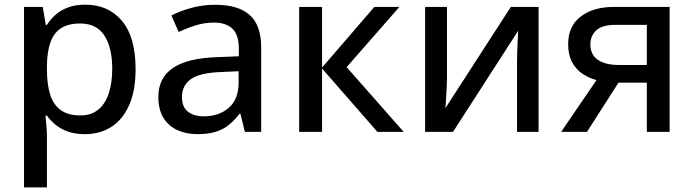

<svg xmlns="http://www.w3.org/2000/svg" viewBox="-20 -568 2988 827"><path d="M348.1 -547.9Q446.3 -547.9 505.1 -478.3Q564 -408.7 564 -270.5Q564 -178.7 536.9 -116.5Q509.8 -54.2 460.7 -22.2Q411.6 9.8 345.7 9.8Q304.2 9.8 272.9 -1.2Q241.7 -12.2 219.5 -30.5Q197.3 -48.8 182.1 -69.8H175.8Q177.7 -50.8 179.9 -25.6Q182.1 -0.5 182.1 19.5V239.3H83.5V-538.1H164.1L177.2 -460.9H182.1Q197.3 -484.9 219.5 -504.6Q241.7 -524.4 273.4 -536.1Q305.2 -547.9 348.1 -547.9ZM325.7 -466.8Q273.9 -466.8 242.9 -446.5Q211.9 -426.3 197.5 -386.2Q183.1 -346.2 182.1 -285.6V-270Q182.1 -205.6 195.8 -161.4Q209.5 -117.2 241.2 -94Q272.9 -70.8 326.7 -70.8Q372.6 -70.8 403.1 -95.7Q433.6 -120.6 448.5 -166Q463.4 -211.4 463.4 -271.5Q463.4 -362.8 429.7 -414.8Q396 -466.8 325.7 -466.8Z M906.7 -547.4Q1006.3 -547.4 1055.7 -503.2Q1105 -459 1105 -363.8V0H1034.7L1015.6 -78.1H1011.7Q989.3 -48.8 964.8 -29.3Q940.4 -9.8 908.4 0Q876.5 9.8 830.6 9.8Q781.7 9.8 743.7 -7.8Q705.6 -25.4 683.8 -60.8Q662.1 -96.2 662.1 -150.9Q662.1 -232.9 725.1 -275.4Q788.1 -317.9 916 -321.8L1008.8 -325.7V-356Q1008.8 -418.9 980.7 -444.8Q952.6 -470.7 902.3 -470.7Q860.8 -470.7 822.8 -458.7Q784.7 -446.8 749.5 -430.2L718.3 -501.5Q756.3 -521 804.9 -534.2Q853.5 -547.4 906.7 -547.4ZM1007.8 -261.2 932.6 -257.8Q839.4 -254.4 801.5 -226.8Q763.7 -199.2 763.7 -149.9Q763.7 -106.9 789.6 -86.9Q815.4 -66.9 857.9 -66.9Q923.3 -66.9 965.6 -103.8Q1007.8 -140.6 1007.8 -212.9Z M1592.3 -538.1H1700.2L1473.1 -278.8L1718.8 0H1605.5L1367.2 -272.9V0H1268.6V-538.1H1367.2V-276.9Z M1905.3 -538.1V-231.4Q1905.3 -220.2 1904.5 -202.4Q1903.8 -184.6 1902.6 -165Q1901.4 -145.5 1900.4 -128.4Q1899.4 -111.3 1898.4 -102.1L2180.2 -538.1H2299.8V0H2207V-300.8Q2207 -318.8 2207.8 -345.5Q2208.5 -372.1 2210 -397Q2211.4 -421.9 2211.9 -435.5L1931.2 0H1811V-538.1Z M2508.3 0H2397L2549.3 -223.1Q2517.1 -231.4 2489.3 -250Q2461.4 -268.6 2444.3 -300Q2427.2 -331.5 2427.2 -377.4Q2427.2 -455.6 2481.4 -496.8Q2535.6 -538.1 2623 -538.1H2864.3V0H2766.1V-211.9H2644ZM2522.9 -377Q2522.9 -332.5 2555.2 -310.3Q2587.4 -288.1 2646 -288.1H2766.1V-460.9H2630.4Q2573.7 -460.9 2548.3 -437.3Q2522.9 -413.6 2522.9 -377Z"/></svg>

Font: Open Sans Medium
Style: Regular
Weight: 500
Designer: Monotype Design Team
Foundry: Monotype Imaging Inc.
Version: Version 3.000